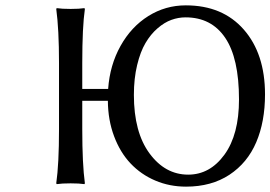

<svg xmlns="http://www.w3.org/2000/svg" viewBox="-20 -678 1000 710"><path d="M666 -613.8Q639.6 -613.8 613.8 -604.5Q587.9 -595.2 562.5 -573.2Q537.1 -551.3 518.1 -519Q499 -486.8 487.1 -437.3Q475.1 -387.7 475.1 -327.1Q475.1 -189 533 -110.6Q590.8 -32.2 675.8 -32.2Q756.3 -32.2 810.1 -106.2Q863.8 -180.2 863.8 -310.1Q863.8 -462.9 812.7 -538.3Q761.7 -613.8 666 -613.8ZM198.2 -444.8Q198.2 -569.8 188 -645L189.9 -647.9Q208.5 -645 241.2 -645Q273.4 -645 292 -647.9L293.9 -645Q284.2 -578.6 284.2 -444.8V-349.1H379.9Q386.2 -437.5 425.8 -508.3Q465.3 -579.1 528.6 -618.7Q591.8 -658.2 667 -658.2Q803.2 -658.2 881.6 -568.6Q960 -479 960 -329.1Q960 -228 927.5 -151.9Q895 -75.7 828.4 -31.7Q761.7 12.2 668 12.2Q606.9 12.2 554.2 -10.3Q501.5 -32.7 462.9 -73.5Q424.3 -114.3 401.9 -174.1Q379.4 -233.9 378.9 -305.2H284.2V-200.2Q284.2 -71.3 293.9 0L292 2.9Q273.4 0 241.2 0Q208.5 0 189.9 2.9L188 0Q198.2 -71.3 198.2 -200.2Z"/></svg>

Font: Linear Smooth
Style: Regular
Weight: 400
Designer: Philipp H. Poll, Flanker
Foundry: Philipp H. Poll, reworked by Flanker
Version: Version 1.061 | FøM Fix